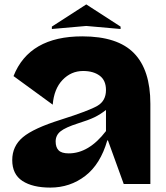

<svg xmlns="http://www.w3.org/2000/svg" viewBox="-20 -830 748 866"><path d="M213.9 -699.2V-710L369.1 -810.1L523.9 -710V-699.2L369.1 -712.9ZM253.9 -290Q381.8 -330.6 419.9 -353Q458 -375.5 458 -423.8Q458 -467.8 429.4 -488.8Q400.9 -509.8 355 -509.8Q300.8 -509.8 262.2 -469.5Q223.6 -429.2 217.8 -357.9L41 -486.8Q111.8 -666 351.1 -666Q510.3 -666 584.2 -590.3Q658.2 -514.6 658.2 -361.8V0H538.1L466.8 -196.8H463.9Q433.1 -89.4 364.5 -36.6Q295.9 16.1 207 16.1Q127 16.1 81.1 -13.9Q35.2 -43.9 35.2 -107.9Q35.2 -170.9 83.3 -211.2Q131.3 -251.5 253.9 -290ZM231 -191.9Q231 -165.5 244.4 -151.9Q257.8 -138.2 290 -138.2Q380.9 -138.2 458 -238.8V-334Q432.6 -314 405.8 -301Q378.9 -288.1 333 -273.9Q274.9 -255.4 252.9 -237.5Q231 -219.7 231 -191.9Z"/></svg>

Font: Mayenne Sans Regular
Style: Regular
Weight: 600
Width: 6
Designer: Jérémy Landes — Studio Triple
Foundry: Jérémy Landes — Studio Triple
Version: Version 1.001;hotconv 1.0.109;makeotfexe 2.5.65596